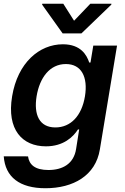

<svg xmlns="http://www.w3.org/2000/svg" viewBox="-20 -789 665 1025"><path d="M222.7 215.9C370.7 215.9 490.4 148.8 513.1 8.9L604.8 -545.5H478L463.1 -455.3H456.3C443.2 -494.7 411.9 -552.6 315.7 -552.6C189.6 -552.6 74.2 -453.8 44.7 -274.9C14.9 -96.6 99.1 -7.8 225.1 -7.8C318.9 -7.8 370.7 -57.9 396.3 -98H402.7L386.4 5.3C374.3 86.3 313.2 118.6 238.6 118.6C166.2 118.6 135.7 89.8 129.6 45.8L0 45.5C7.8 156.2 84.9 215.9 222.7 215.9ZM175.4 -275.2C191.8 -374.3 245.7 -447.1 331.7 -447.1C414.4 -447.1 450.3 -378.6 433.6 -275.2C416.5 -171.2 358 -108.7 275.6 -108.7C190.3 -108.7 159.4 -176.1 175.4 -275.2ZM204.9 -764.2 314.3 -610.8H414.8L574.2 -764.2L574.9 -769.2H462.4L375.4 -678.3L317.8 -769.2H205.6Z"/></svg>

Font: Margiela Sans Semi Bold
Style: Italic
Weight: 600
Italic angle: -9.39999°
Designer: Stefan Endress, Andreas Faust
Version: Version 1.100;FEAKit 1.0